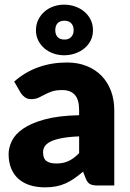

<svg xmlns="http://www.w3.org/2000/svg" viewBox="-20 -797 558 825"><path d="M17 0ZM400 0Q378 0 366.8 -6Q355.5 -12 348 -31L337 -59.5Q317.5 -43 299.5 -30.5Q281.5 -18 262.2 -9.2Q243 -0.5 221.2 3.8Q199.5 8 173 8Q137.5 8 108.5 -1.2Q79.5 -10.5 59.2 -28.5Q39 -46.5 28 -73.2Q17 -100 17 -135Q17 -162.5 31 -191.5Q45 -220.5 79.5 -244.2Q114 -268 172.5 -284Q231 -300 320 -302V-324Q320 -369.5 301.2 -389.8Q282.5 -410 248 -410Q220.5 -410 203 -404Q185.5 -398 171.8 -390.5Q158 -383 145 -377Q132 -371 114 -371Q98 -371 87 -379Q76 -387 69 -398L41 -446.5Q88 -488 145.2 -508.2Q202.5 -528.5 268 -528.5Q315 -528.5 352.8 -513.2Q390.5 -498 416.8 -470.8Q443 -443.5 457 -406Q471 -368.5 471 -324V0ZM222 -94.5Q252 -94.5 274.5 -105Q297 -115.5 320 -139V-211Q273.5 -209 243.5 -203Q213.5 -197 196 -188Q178.5 -179 171.8 -167.5Q165 -156 165 -142.5Q165 -116 179.5 -105.2Q194 -94.5 222 -94.5ZM134.5 -667Q134.5 -692 144.5 -712.2Q154.5 -732.5 171 -747Q187.5 -761.5 209.5 -769.2Q231.5 -777 255.5 -777Q280 -777 302.5 -769.2Q325 -761.5 342.2 -747Q359.5 -732.5 369.5 -712.2Q379.5 -692 379.5 -667Q379.5 -642.5 369.5 -622.8Q359.5 -603 342.2 -589Q325 -575 302.5 -567.2Q280 -559.5 255.5 -559.5Q231.5 -559.5 209.5 -567.2Q187.5 -575 171 -589Q154.5 -603 144.5 -622.8Q134.5 -642.5 134.5 -667ZM217.5 -667Q217.5 -649.5 227.2 -638.2Q237 -627 257.5 -627Q275.5 -627 286 -638.2Q296.5 -649.5 296.5 -667Q296.5 -686 286 -697Q275.5 -708 257.5 -708Q237 -708 227.2 -697Q217.5 -686 217.5 -667Z"/></svg>

Font: Lato Black
Style: Regular
Weight: 900
Designer: Lukasz Dziedzic
Foundry: tyPoland Lukasz Dziedzic
Version: Version 2.007; 2014-02-27